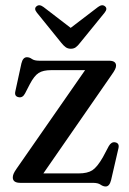

<svg xmlns="http://www.w3.org/2000/svg" viewBox="-20 -679 480 713"><path d="M393.5 -399.5 141 -35H271.5Q305 -35 323 -46.8Q341 -58.5 362 -95L384 -136.5Q393.5 -153 407.5 -150.5Q424 -147.5 420 -129L392.5 -10Q386.5 13.5 372.5 13.5Q363 13.5 353.5 6.8Q344 0 324.5 0H55.5Q27.5 0 27.5 -20Q27.5 -26.5 30.5 -33.8Q33.5 -41 41.5 -52.5L296 -418.5H169.5Q140 -418.5 123.5 -408Q107 -397.5 90.5 -366L73 -332Q64 -315 49.5 -318Q32.5 -321 37 -340L59.5 -443.5Q65 -466.5 80 -466.5Q89.5 -466.5 98.5 -460Q107.5 -453.5 126.5 -453.5H385Q411 -453.5 411 -435Q411 -429 407.2 -421.2Q403.5 -413.5 393.5 -399.5ZM277 -519.5Q269 -509 261.5 -503.5Q254 -498 243 -498Q232 -498 224.2 -503.5Q216.5 -509 208 -519.5L117 -632Q105 -647 115.5 -655.5Q126 -664.5 141.5 -653L242.5 -575.5L344 -653Q359.5 -664.5 370 -655.5Q380.5 -647 368.5 -632Z"/></svg>

Font: Fraunces 72pt S050
Style: Regular
Weight: 400
Version: Version 1.000; ttfautohint (v1.8.3)